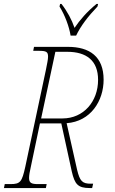

<svg xmlns="http://www.w3.org/2000/svg" viewBox="-40 -951 580 971"><path d="M317 -771H345C368 -819 404 -867 453 -918L456 -931H448C400 -892 363 -849 337 -810C323 -851 300 -894 271 -931H264L261 -918C288 -875 310 -816 317 -771ZM-20 0H192L196 -20H153C120 -20 107 -25 107 -51C107 -64 110 -82 116 -108L162 -327H270L323 -84C338 -19 354 0 414 0H426L431 -22H419C376 -22 364 -35 350 -92L297 -328C419 -337 484 -441 484 -548C484 -665 413 -714 304 -714H132L128 -694H155C195 -694 203 -689 203 -664C203 -650 198 -628 192 -597L88 -108C71 -31 63 -20 13 -20H-16ZM276 -352H168L240 -689H300C397 -689 456 -645 456 -547C456 -438 383 -352 276 -352Z"/></svg>

Font: Noto Serif Condensed Thin
Style: Italic
Weight: 100
Width: 3
Italic angle: -12°
Designer: Monotype Design Team
Foundry: Monotype Imaging Inc.
Version: Version 2.013